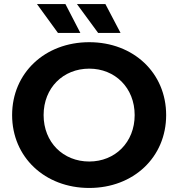

<svg xmlns="http://www.w3.org/2000/svg" viewBox="-20 -920 883 951"><path d="M422 11C641 11 803 -141 803 -350C803 -559 641 -711 422 -711C202 -711 40 -558 40 -350C40 -142 202 11 422 11ZM422 -120C293 -120 196 -215 196 -350C196 -485 293 -580 422 -580C550 -580 647 -485 647 -350C647 -215 550 -120 422 -120ZM577 -757 502 -900H361L466 -757ZM378 -757 304 -900H163L267 -757Z"/></svg>

Font: Montserrat-Alt1
Style: Bold
Weight: 700
Designer: Differentunic
Foundry: Differentunic
Version: Version 7.222